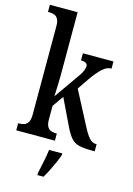

<svg xmlns="http://www.w3.org/2000/svg" viewBox="-143 -831 775 1123"><g transform="rotate(15 244.5 -269.5)"><path d="M14 0V-43H23Q37 -43 51 -48Q65 -53 74 -68Q83 -83 83 -114V-650Q83 -679 74 -693.5Q65 -708 51 -712.5Q37 -717 23 -717H14V-760H182V-376Q182 -358 181 -329.5Q180 -301 179 -277Q178 -253 178 -250L277 -391Q300 -422 307 -440Q314 -458 314 -468Q314 -493 274 -493V-536H459V-493Q431 -493 404.5 -469Q378 -445 347 -401L298 -329L403 -128Q424 -87 442.5 -65Q461 -43 485 -43H489V0H477Q424 0 394.5 -7Q365 -14 345.5 -36Q326 -58 304 -104L229 -260L182 -193V-110Q182 -81 191 -66.5Q200 -52 214 -47.5Q228 -43 242 -43H248V0ZM201 208Q208 175 216.5 136Q225 97 229 61H309V71Q302 92 290 119Q278 146 264.5 173Q251 200 238 221H201Z"/></g></svg>

Font: Noto Serif Tamil ExtraCondensed Medium
Style: Regular
Weight: 500
Width: 2
Designer: Indian Type Foundry, Tom Grace, and the Monotype Design Team
Foundry: Monotype Imaging Inc.
Version: Version 2.004; ttfautohint (v1.8.4.7-5d5b)